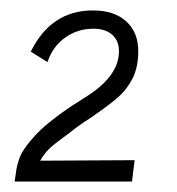

<svg xmlns="http://www.w3.org/2000/svg" viewBox="-20 -549 340 368"><path d="M113 -343Q119 -347 148 -365.5Q177 -384 192.5 -405.5Q208 -427 208 -451Q208 -471 195 -482.5Q182 -494 159 -494Q129 -494 105 -477Q81 -460 71 -430L39 -450Q78 -529 158 -529Q199 -529 222 -508Q245 -487 245 -451Q245 -420 234 -398.5Q223 -377 205 -361.5Q187 -346 152 -322Q130 -308 114 -295Q85 -274 75 -264.5Q65 -255 57 -241L238 -242L233 -201H8L10 -214Q12 -233 18.5 -249Q25 -265 47 -289Q69 -313 113 -343Z"/></svg>

Font: Bellota Text Light
Style: Italic
Weight: 300
Italic angle: -7.5°
Designer: Kemie Guaida
Foundry: Kemie Guaida
Version: Version 4.001